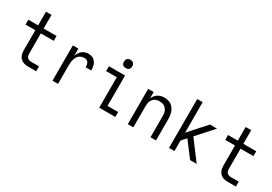

<svg xmlns="http://www.w3.org/2000/svg" viewBox="28 -1621 3544 2498"><g transform="rotate(30 1800.0 -371.5)"><path d="M390 0Q369 0 348.5 -3.5Q328 -7 309 -16Q290 -25 275 -40Q260 -55 251 -74Q242 -93 238.5 -113.5Q235 -134 235 -155V-457H88V-530H235V-735H318V-530H512V-457H318V-155Q318 -139 321.5 -124Q325 -109 335 -97Q345 -85 359.5 -79.5Q374 -74 390 -74H512V0Z M757 0V-530H840V-420Q848 -444 861 -466Q874 -488 893 -505Q912 -522 937 -530Q962 -538 987 -538Q1008 -538 1029 -533.5Q1050 -529 1067 -517Q1084 -505 1096.5 -487.5Q1109 -470 1115.5 -450Q1122 -430 1124.5 -409Q1127 -388 1127 -367H1044Q1044 -384 1041 -401.5Q1038 -419 1029 -434Q1020 -449 1004 -456.5Q988 -464 970 -464Q949 -464 928.5 -457.5Q908 -451 892 -437Q876 -423 866 -404Q856 -385 850 -364.5Q844 -344 842 -323Q840 -302 840 -281V0Z M1459 0V-457H1299V-530H1541V-74H1701V0ZM1500 -618Q1487 -618 1475 -621.5Q1463 -625 1454 -634Q1445 -643 1441.5 -655Q1438 -667 1438 -680Q1438 -693 1441.5 -705Q1445 -717 1454 -726Q1463 -735 1475 -739Q1487 -743 1500 -743Q1513 -743 1525 -739Q1537 -735 1546 -726Q1555 -717 1559 -705Q1563 -693 1563 -680Q1563 -667 1559 -655Q1555 -643 1546 -634Q1537 -625 1525 -621.5Q1513 -618 1500 -618Z M1888 0V-530H1971V-434Q1981 -458 1997 -478.5Q2013 -499 2034 -512.5Q2055 -526 2080.5 -532Q2106 -538 2132 -538Q2158 -538 2184.5 -531.5Q2211 -525 2233 -510Q2255 -495 2271 -472.5Q2287 -450 2296 -425Q2305 -400 2308.5 -373.5Q2312 -347 2312 -320V0H2229V-320Q2229 -338 2226.5 -356.5Q2224 -375 2217 -392Q2210 -409 2198 -423.5Q2186 -438 2170.5 -447.5Q2155 -457 2136.5 -461Q2118 -465 2100 -465Q2082 -465 2063.5 -461Q2045 -457 2029.5 -447.5Q2014 -438 2002 -423.5Q1990 -409 1983 -392Q1976 -375 1973.5 -356.5Q1971 -338 1971 -320V0Z M2507 0V-735H2589V-277L2817 -530H2923L2706 -289L2923 0H2824L2652 -228L2589 -159V0Z M3390 0Q3369 0 3348.5 -3.5Q3328 -7 3309 -16Q3290 -25 3275 -40Q3260 -55 3251 -74Q3242 -93 3238.5 -113.5Q3235 -134 3235 -155V-457H3088V-530H3235V-735H3318V-530H3512V-457H3318V-155Q3318 -139 3321.5 -124Q3325 -109 3335 -97Q3345 -85 3359.5 -79.5Q3374 -74 3390 -74H3512V0Z"/></g></svg>

Font: Iosevka Mono
Style: Regular
Weight: 400
Designer: Belleve Invis
Foundry: Belleve Invis
Version: Version 11.1.1